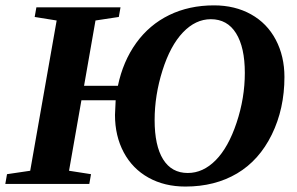

<svg xmlns="http://www.w3.org/2000/svg" viewBox="-27 -682 1103 712"><path d="M660.6 9.8Q583 9.8 523.7 -23.2Q464.4 -56.2 431.9 -116.9Q399.4 -177.7 399.4 -255.9L401.9 -310.1H274.9L229 -48.8L310.5 -36.1L304.2 0H-7.3L-1 -36.1L85 -48.8L183.1 -606L101.6 -619.1L107.9 -654.8H419.9L413.6 -619.1L327.1 -606L284.7 -363.8H410.2Q429.2 -454.6 478 -522.5Q526.9 -590.3 600.6 -626.2Q674.3 -662.1 766.6 -662.1Q844.2 -662.1 903.8 -628.9Q963.4 -595.7 995.6 -534.7Q1027.8 -473.6 1027.8 -396.5Q1027.8 -278.8 981 -183.1Q934.1 -87.4 852.1 -38.8Q770 9.8 660.6 9.8ZM880.9 -411.6Q880.9 -506.3 848.4 -558.6Q815.9 -610.8 754.9 -610.8Q698.2 -610.8 651.4 -561.8Q604.5 -512.7 575.4 -420.4Q546.4 -328.1 546.4 -236.8Q546.4 -141.6 577.9 -91.1Q609.4 -40.5 669.4 -40.5Q726.1 -40.5 772.9 -87.9Q819.8 -135.3 850.3 -226.8Q880.9 -318.4 880.9 -411.6Z"/></svg>

Font: Tinos
Style: Bold Italic
Weight: 700
Italic angle: -16.333°
Designer: Steve Matteson
Foundry: Monotype Imaging Inc.
Version: Version 1.23